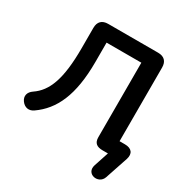

<svg xmlns="http://www.w3.org/2000/svg" viewBox="-195 -868 1168 1205"><g transform="rotate(30 389.0 -265.5)"><path d="M770 -29C785 -75 763 -103 714 -103H675V-637C675 -681 651 -705 607 -705H245C201 -705 177 -681 177 -637V-491C177 -265 135 -159 49 -101C18 -80 9 -48 31 -18C53 12 86 18 116 -3C231 -83 295 -216 295 -458V-598H547V-58C547 -16 570 0 611 0H650L615 106C591 180 693 199 715 135Z"/></g></svg>

Font: Nunito
Style: Bold
Weight: 700
Designer: Vernon Adams
Foundry: Vernon Adams
Version: Version 3.602